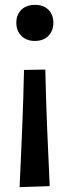

<svg xmlns="http://www.w3.org/2000/svg" viewBox="-20 -570 286 788"><path d="M123 -402Q88 -402 67.5 -423Q47 -444 47 -476.5Q47 -509.5 67.5 -529.8Q88 -550 123.5 -550Q159 -550 179 -529.8Q199 -509.5 199 -476.5Q199 -444 178.8 -423Q158.5 -402 123 -402ZM60.5 198Q66 79 71 -41.2Q76 -161.5 78.5 -283L166 -284.5Q168.5 -163 173.5 -43.5Q178.5 76 184 194Z"/></svg>

Font: Heraclito Medium
Style: Regular
Weight: 500
Designer: Kostas Bartsokas (font) & Cristiano Sobral (main changes)
Foundry: Kostas Bartsokas (font) & Cristiano Sobral (main changes)
Version: Version 1.00;July 8, 2020;FontCreator 13.0.0.2655 64-bit